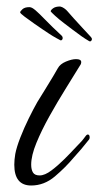

<svg xmlns="http://www.w3.org/2000/svg" viewBox="-20 -571 303 591"><path d="M76 0Q24 0 24 -64Q24 -79 27 -97Q31 -118 42.5 -147.5Q54 -177 68.5 -206.5Q83 -236 95 -257Q105 -273 118.5 -295Q132 -317 143.5 -336Q155 -355 158 -361Q165 -374 183 -381.5Q201 -389 214 -389Q230 -389 230 -380Q230 -374 226 -369Q207 -338 181.5 -297Q156 -256 132 -213Q108 -170 92 -131Q76 -92 76 -64Q76 -49 81.5 -40Q87 -31 102 -31Q118 -31 138.5 -46.5Q159 -62 178.5 -81.5Q198 -101 208 -112L228 -133Q233 -138 237 -143.5Q241 -149 245 -154Q248 -157 250 -157Q256 -157 256 -148Q256 -143 252 -139Q241 -125 230 -112Q219 -99 207 -86Q182 -56 149 -28Q116 0 76 0ZM255 -444Q253 -445 242 -452Q231 -459 220 -467.5Q209 -476 203 -480Q194 -487 178 -499Q162 -511 149.5 -522.5Q137 -534 136 -536Q136 -540 143.5 -545.5Q151 -551 165 -551Q171 -550 177.5 -545.5Q184 -541 188 -536Q194 -529 206.5 -515Q219 -501 233.5 -485.5Q248 -470 259 -458Q261 -456 262 -454Q263 -452 263 -450Q261 -442 255 -444ZM166 -447Q164 -448 153 -454Q142 -460 130 -468Q118 -476 112 -480Q103 -486 86.5 -497.5Q70 -509 56 -519.5Q42 -530 42 -533Q42 -536 49 -542.5Q56 -549 70 -549Q76 -549 82.5 -544.5Q89 -540 94 -535Q101 -529 114 -515.5Q127 -502 142 -487.5Q157 -473 170 -461Q173 -458 173 -454Q173 -450 170.5 -448Q168 -446 166 -447Z"/></svg>

Font: Birthstone Bounce
Style: Regular
Weight: 400
Designer: Robert E. Leuschke
Foundry: Rob Leuschke
Version: Version 1.010; ttfautohint (v1.8.3)